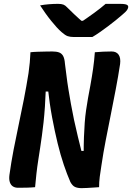

<svg xmlns="http://www.w3.org/2000/svg" viewBox="-20 -971 685 996"><path d="M162 0Q141 2 118.5 2.5Q96 3 73 3Q58 3 47 -4Q36 -11 31 -26Q26 -41 29 -64Q38 -129 50.5 -194Q63 -259 77 -324.5Q91 -390 104 -456.5Q117 -523 128 -592Q132 -620 134.5 -647Q137 -674 138 -700Q156 -702 176 -702.5Q196 -703 216 -703.5Q236 -704 251 -704Q273 -704 286.5 -699Q300 -694 307.5 -680.5Q315 -667 317 -640Q321 -611 325 -577.5Q329 -544 335 -507.5Q341 -471 348 -431.5Q355 -392 364 -349.5Q373 -307 384 -262Q395 -217 407 -169L376 -187L438 -189L414 -171Q414 -220 415.5 -260Q417 -300 419.5 -334Q422 -368 426.5 -399Q431 -430 436.5 -461.5Q442 -493 449 -529Q457 -573 463 -615Q469 -657 472 -700Q493 -702 515.5 -703Q538 -704 559 -704Q584 -704 595.5 -687Q607 -670 603 -639Q593 -573 580.5 -508Q568 -443 555 -377.5Q542 -312 529 -246Q516 -180 506 -112Q501 -82 497.5 -54Q494 -26 494 0Q481 1 464.5 2Q448 3 432 4Q416 5 403 5Q383 5 369.5 -1Q356 -7 345 -27Q328 -66 311 -116Q294 -166 279 -227.5Q264 -289 250.5 -361Q237 -433 228 -516L258 -496H193L218 -515Q216 -461 213 -417.5Q210 -374 206 -337Q202 -300 197.5 -268Q193 -236 188.5 -205.5Q184 -175 179 -144Q173 -106 169 -70Q165 -34 162 0ZM459 -779Q448 -779 429.5 -779Q411 -779 393 -779Q375 -779 363 -779Q344 -779 331 -783.5Q318 -788 300 -804Q288 -814 274 -829.5Q260 -845 245 -863.5Q230 -882 215.5 -902.5Q201 -923 188 -943Q209 -947 233.5 -949Q258 -951 281 -951Q299 -951 309 -947Q319 -943 328 -933Q343 -918 364.5 -897.5Q386 -877 423 -845L372 -863Q388 -863 405.5 -863Q423 -863 439 -863L382 -844Q433 -878 468.5 -904Q504 -930 528 -951H602Q620 -951 629.5 -949Q639 -947 642.5 -943Q646 -939 645 -933Q644 -926 638.5 -918Q633 -910 615 -895Q600 -882 580.5 -866Q561 -850 540 -834.5Q519 -819 498.5 -804.5Q478 -790 459 -779Z"/></svg>

Font: Rec Mono Semicasual
Style: Bold Italic
Weight: 700
Italic angle: -10°
Version: Version 1.085; ttfautohint (v1.8.4.7-5d5b)